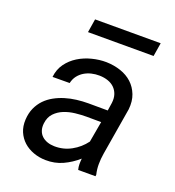

<svg xmlns="http://www.w3.org/2000/svg" viewBox="-132 -819 850 932"><g transform="rotate(20 293.5 -353.0)"><path d="M373 0Q369.1 -14.6 369.1 -28.8Q369.1 -43 370.6 -57.6Q335.9 -26.9 295.2 -8.3Q254.4 10.3 207 9.3Q173.8 8.8 144.3 -2Q114.7 -12.7 93 -32.2Q71.3 -51.8 59.3 -79.6Q47.4 -107.4 49.3 -142.6Q51.3 -176.8 63.2 -203.1Q75.2 -229.5 94.2 -249.3Q113.3 -269 138.2 -282.7Q163.1 -296.4 191.2 -304.9Q219.2 -313.5 249.3 -317.1Q279.3 -320.8 308.6 -320.8L409.2 -320.3L415.5 -362.3Q418.5 -387.2 411.9 -406.2Q405.3 -425.3 391.6 -438.5Q377.9 -451.7 358.2 -458.5Q338.4 -465.3 314.5 -465.8Q293.5 -466.3 273.2 -461.4Q252.9 -456.5 236.1 -446.3Q219.2 -436 207 -420.2Q194.8 -404.3 189.9 -382.3L101.6 -381.8Q106 -421.9 127.4 -451.4Q148.9 -481 180.4 -500.5Q211.9 -520 249.5 -529.5Q287.1 -539.1 323.2 -538.6Q363.3 -537.6 397.9 -525.9Q432.6 -514.2 457.3 -491.5Q481.9 -468.8 494.6 -436Q507.3 -403.3 502.9 -360.8L461.9 -115.2Q457.5 -88.4 457.3 -61.5Q457 -34.7 463.4 -8.3L462.4 0ZM224.1 -68.4Q271 -67.4 311.5 -89.6Q352.1 -111.8 379.4 -148.9L398.4 -256.3L322.8 -256.8Q295.9 -256.8 265.4 -253.4Q234.9 -250 208 -239.3Q181.2 -228.5 162.1 -208.5Q143.1 -188.5 139.2 -155.8Q136.7 -134.8 142.1 -118.7Q147.5 -102.5 159.2 -91.6Q170.9 -80.6 187.5 -74.7Q204.1 -68.8 224.1 -68.4ZM527.8 -645H189L200.2 -714.8H539.1Z"/></g></svg>

Font: Roboto Mono
Style: Italic
Weight: 400
Designer: Google
Version: Version 2.000985; 2015; ttfautohint (v1.3)